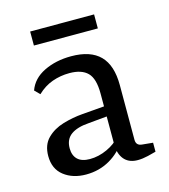

<svg xmlns="http://www.w3.org/2000/svg" viewBox="-89 -622 617 702"><g transform="rotate(-15 219.5 -271.0)"><path d="M152 8Q102 8 68.5 -18Q35 -44 35 -93Q35 -135 59.5 -159.5Q84 -184 121 -195Q158 -206 196 -209L294 -217V-179L209 -171Q165 -168 141.5 -151Q118 -134 118 -100Q118 -73 133.5 -58Q149 -43 180 -43Q213 -43 245.5 -58Q278 -73 295 -95L304 -76Q283 -39 242.5 -15.5Q202 8 152 8ZM47 -338Q62 -380 107 -402Q152 -424 210 -424Q283 -424 319 -387.5Q355 -351 355 -276V-69Q355 -47 377 -45L418 -41V-7Q408 -4 387 1Q366 6 348 6Q318 6 300.5 -11Q283 -28 279 -61V-265Q279 -321 256.5 -343.5Q234 -366 188 -366Q154 -366 123 -355Q92 -344 66 -319ZM89 -550H331V-497H89Z"/></g></svg>

Font: Yrsa
Style: Regular
Weight: 400
Designer: Anna Giedrys (Yrsa+Rasa design), David Brezina (Yrsa art-direction, Rasa art-direction, design)
Foundry: Rosetta Type Foundry
Version: Version 2.004